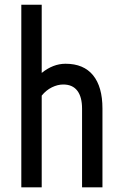

<svg xmlns="http://www.w3.org/2000/svg" viewBox="-20 -798 532 818"><path d="M70.8 0V-777.8H157.7V-487.3Q206.1 -526.4 259.3 -526.4Q336.4 -526.4 376.5 -477.3Q416.5 -428.2 416.5 -335.9V0H329.6V-335Q329.6 -385.3 309.3 -411.6Q289.1 -438 249.5 -438Q225.6 -438 201.2 -426Q176.8 -414.1 157.7 -390.6V0Z"/></svg>

Font: Voltaire
Style: Regular
Weight: 400
Designer: Yvonne Schttler
Foundry: Yvonne Schttler
Version: Version 1.003